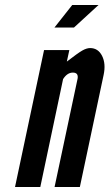

<svg xmlns="http://www.w3.org/2000/svg" viewBox="-20 -747 438 767"><path d="M40 0H141L232 -431Q248.5 -457 271 -457Q294 -457 290 -433L198 0H299L394 -448Q403.5 -492.5 387.8 -523.8Q372 -555 340 -555Q326 -555 308.5 -545Q291 -535 247 -501L257 -547H156ZM197.5 -637H275.5L373.5 -727H268.5Z"/></svg>

Font: League Gothic
Style: Italic
Weight: 400
Designer: The League of Moveable Type
Version: Version 1.600; ttfautohint (v1.8.3)